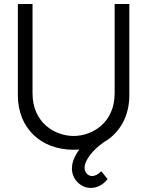

<svg xmlns="http://www.w3.org/2000/svg" viewBox="-20 -740 742 968"><path d="M351 15C361 15 370.5 14.5 380 14C356.5 45.5 342.5 78.5 342.5 109.5C342.5 161.5 384.5 207.5 438 207.5C468.5 207.5 500 192.5 522.5 162.5L490.5 123.5C476.5 138 459.5 147.5 444.5 147.5C424 147.5 406.5 130.5 406.5 106C406.5 67 449.5 14 503.5 -23C583 -69 632 -152.5 632 -260V-720H558V-269.5C558 -120 444.5 -54.5 351 -54.5C258.5 -54.5 144 -119.5 144 -269.5V-720L70 -719.5V-260C70 -93.5 186.5 15 351 15Z"/></svg>

Font: Manrope
Style: Regular
Weight: 400
Designer: Mikhail Sharanda
Foundry: Mikhail Sharanda
Version: Version 4.505